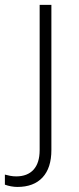

<svg xmlns="http://www.w3.org/2000/svg" viewBox="-77 -548 322 782"><path d="M132.3 -528.3V63Q132.3 135.7 96.4 174.6Q60.5 213.4 -6.3 213.4Q-18.6 213.4 -32 210.9Q-45.4 208.5 -57.1 204.1V163.1Q-48.8 165.5 -36.1 168Q-23.4 170.4 -11.2 170.4Q34.7 170.4 59.6 143.1Q84.5 115.7 84.5 63V-528.3Z"/></svg>

Font: Heebo ExtraLight
Style: Regular
Weight: 250
Designer: Oded Ezer
Foundry: Ezer Type House
Version: Version 3.100